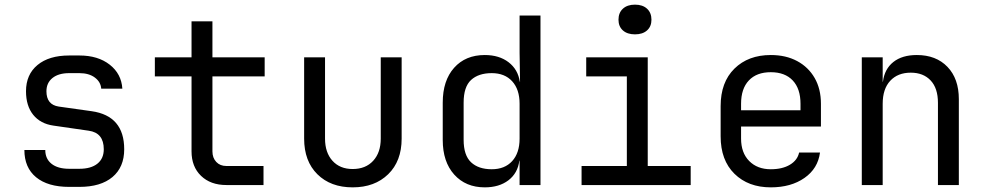

<svg xmlns="http://www.w3.org/2000/svg" viewBox="-20 -797 4240 827"><path d="M278 8Q186 8 135.5 -33.5Q85 -75 85 -151H175Q175 -113 202 -91.5Q229 -70 278 -70H322Q372 -70 399.5 -92Q427 -114 427 -154Q427 -225 362 -234L210 -256Q154 -264 123 -302.5Q92 -341 92 -404Q92 -476 141.5 -517Q191 -558 278 -558H322Q402 -558 452.5 -518.5Q503 -479 507 -415H416Q414 -444 388.5 -463Q363 -482 322 -482H278Q232 -482 206 -461Q180 -440 180 -404Q180 -346 233 -338L375 -318Q515 -298 515 -154Q515 -77 464.5 -34.5Q414 8 322 8Z M955 0Q887 0 846 -39.5Q805 -79 805 -145V-468H647V-550H805V-705H895V-550H1120V-468H895V-145Q895 -117 911.5 -99.5Q928 -82 955 -82H1115V0Z M1499 10Q1404 10 1347 -46.5Q1290 -103 1290 -200V-550H1380V-200Q1380 -140 1412 -104.5Q1444 -69 1499 -69Q1555 -69 1587.5 -104.5Q1620 -140 1620 -200V-550H1710V-200Q1710 -103 1652 -46.5Q1594 10 1499 10Z M2068 10Q1986 10 1936.5 -45Q1887 -100 1887 -194V-355Q1887 -450 1936 -505Q1985 -560 2068 -560Q2130 -560 2170.5 -529Q2211 -498 2219 -445H2220L2218 -570V-730H2308V0H2218V-105H2217Q2210 -51 2170 -20.5Q2130 10 2068 10ZM2098 -68Q2154 -68 2186 -103Q2218 -138 2218 -200V-350Q2218 -412 2186 -447Q2154 -482 2098 -482Q2041 -482 2009 -452.5Q1977 -423 1977 -355V-195Q1977 -128 2009 -98Q2041 -68 2098 -68Z M2485 0V-82H2680V-468H2505V-550H2770V-82H2955V0ZM2715 -649Q2682 -649 2663 -666Q2644 -683 2644 -712Q2644 -742 2663 -759.5Q2682 -777 2715 -777Q2748 -777 2767 -759.5Q2786 -742 2786 -712Q2786 -683 2767 -666Q2748 -649 2715 -649Z M3300 10Q3203 10 3143.5 -48.5Q3084 -107 3084 -210V-340Q3084 -443 3143.5 -501.5Q3203 -560 3300 -560Q3365 -560 3413.5 -534Q3462 -508 3489 -461Q3516 -414 3516 -350V-252H3172V-200Q3172 -139 3207 -103.5Q3242 -68 3300 -68Q3350 -68 3382.5 -87.5Q3415 -107 3422 -140H3512Q3503 -71 3445 -30.5Q3387 10 3300 10ZM3172 -322H3428V-350Q3428 -415 3394.5 -450.5Q3361 -486 3300 -486Q3239 -486 3205.5 -450.5Q3172 -415 3172 -350Z M3692 0V-550H3782V-445H3783Q3790 -500 3828 -530Q3866 -560 3929 -560Q4012 -560 4061 -509Q4110 -458 4110 -370V0H4020V-354Q4020 -417 3988.5 -450.5Q3957 -484 3903 -484Q3847 -484 3814.5 -449Q3782 -414 3782 -350V0Z"/></svg>

Font: JetBrainsMonoNL NFM
Style: Regular
Weight: 400
Monospace: yes
Designer: Philipp Nurullin, Konstantin Bulenkov
Foundry: JetBrains
Version: Version 2.304; ttfautohint (v1.8.4.7-5d5b);Nerd Fonts 3.3.0